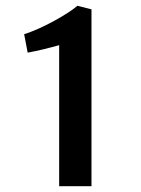

<svg xmlns="http://www.w3.org/2000/svg" viewBox="-20 -644 488 664"><path d="M184.6 0H296.4V-611.8L247.6 -624C220.2 -599.1 127 -544.9 63.5 -525.9L75.7 -461.9C113.3 -468.8 147.5 -477.5 184.6 -487.8Z"/></svg>

Font: Merriweather Sans
Style: Regular
Weight: 400
Designer: Eben Sorkin ( eben@eyebytes.com )
Foundry: Eben Sorkin
Version: Version 1.003